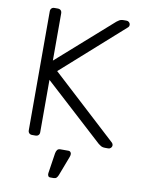

<svg xmlns="http://www.w3.org/2000/svg" viewBox="-98 -766 771 1042"><g transform="rotate(10 287.5 -245.0)"><path d="M116 0Q106 0 100 -6Q94 -12 94 -22V-677Q94 -688 100 -694Q106 -700 116 -700H134Q145 -700 151 -694Q157 -688 157 -677V-417L460 -685Q464 -688 473 -694Q482 -700 498 -700H514Q522 -700 528 -694Q534 -688 534 -680Q534 -672 529 -667L190 -365L550 -34Q556 -28 556 -20Q556 -12 550 -6Q544 0 536 0H519Q503 0 494 -6Q485 -12 481 -15L157 -311V-22Q157 -12 151 -6Q145 0 134 0ZM253 210Q245 210 241.5 204Q238 198 239 189L256 77Q258 65 263.5 57.5Q269 50 281 50H326Q333 50 337 55Q341 60 341 66Q341 75 337 84L297 189Q293 199 287.5 204.5Q282 210 271 210Z"/></g></svg>

Font: Rubik Light
Style: Regular
Weight: 300
Designer: Hubert and Fischer
Foundry: Hubert and Fischer
Version: Version 2.300;gftools[0.9.30]